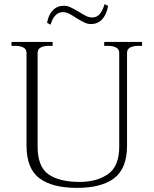

<svg xmlns="http://www.w3.org/2000/svg" viewBox="-20 -904 747 934"><path d="M209 -793Q216 -833 237.5 -854.5Q259 -876 291 -876Q307 -876 322 -869Q337 -862 363 -847Q385 -833 399.5 -826Q414 -819 428 -819Q451 -819 465 -835.5Q479 -852 489 -884L506 -875Q498 -833 477 -810Q456 -787 422 -787Q407 -787 391.5 -794Q376 -801 352 -816Q331 -830 316 -837.5Q301 -845 286 -845Q244 -845 226 -784ZM109 -196V-647Q109 -665 93.5 -673Q78 -681 55 -681H36V-700H236V-681H217Q193 -681 178 -673Q163 -665 163 -647V-191Q163 -93 216 -56Q269 -19 367 -19Q451 -19 505.5 -57Q560 -95 560 -191V-647Q560 -665 544.5 -673Q529 -681 506 -681H487V-700H671V-681H652Q629 -681 613.5 -673Q598 -665 598 -647V-196Q598 -85 536 -37.5Q474 10 355 10Q234 10 171.5 -37Q109 -84 109 -196Z"/></svg>

Font: Taviraj ExtraLight
Style: Regular
Weight: 200
Designer: Katatrad Team
Foundry: CadsonDemak
Version: Version 1.030